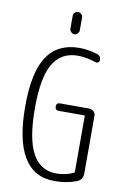

<svg xmlns="http://www.w3.org/2000/svg" viewBox="-101 -994 703 1063"><g transform="rotate(10 250.0 -463.0)"><path d="M223.6 -909.2Q223.6 -919.9 231.9 -927.2Q240.2 -934.6 250 -934.6Q259.8 -934.6 268.1 -927.2Q276.4 -919.9 276.4 -909.2V-835.9Q276.4 -826.2 268.1 -817.9Q259.8 -809.6 250 -809.6Q240.2 -809.6 231.9 -817.9Q223.6 -826.2 223.6 -835.9ZM282.2 9.8Q51.8 9.8 51.8 -370.1Q51.8 -562.5 111.3 -651.4Q170.9 -740.2 292 -740.2Q342.8 -740.2 393.6 -723.6Q415 -717.8 415 -693.4Q415 -685.5 408.2 -680.2Q401.4 -674.8 392.6 -677.7Q341.8 -695.3 292 -696.3Q197.3 -696.3 151.9 -619.1Q106.4 -542 106.4 -370.1Q106.4 -195.3 151.4 -114.3Q196.3 -33.2 285.2 -33.2Q337.9 -33.2 381.8 -54.7Q385.7 -55.7 385.7 -63.5V-373Q385.7 -377 381.8 -377H238.3Q218.8 -377 218.3 -397.9Q217.8 -418.9 238.3 -418.9H402.3Q417 -418.9 427.7 -409.2Q438.5 -399.4 438.5 -383.8V-61.5Q438.5 -24.4 406.2 -11.7Q351.6 9.8 282.2 9.8Z"/></g></svg>

Font: Rounded-L Mgen+ 1mn light
Style: Regular
Weight: 200
Designer: [Source Han Sans]
Ryoko NISHIZUKA  (kana & ideographs); Paul D. Hunt (Latin, Greek & Cyrillic); Wenlong ZHANG  (bopomofo
Version: Version 1.059.20150602